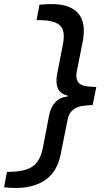

<svg xmlns="http://www.w3.org/2000/svg" viewBox="-75 -768 527 948"><path d="M119.6 -744.5Q134 -746.3 148.2 -747.1Q162.4 -748 178.3 -748Q271.9 -748 311.7 -701.4Q351.6 -654.8 332.9 -560.2L303.4 -411.7Q298.1 -379.9 311.4 -361.7Q324.7 -343.5 363 -340.8L400.4 -338.1L382.7 -249.9L344.8 -246.5Q305.7 -243.3 284.8 -225.3Q263.9 -207.4 258.6 -176.3L225.2 -8.7Q208.8 77.6 151.4 118.8Q94.1 160 2.3 160Q-13.9 160 -27.7 159.1Q-41.6 158.3 -55 156.5L-40.9 80.7Q17.2 80.7 52.8 69.7Q88.5 58.8 108.5 31.9Q128.6 5.1 137.1 -40.1L168 -201.3Q175.7 -239 198.2 -263.3Q220.6 -287.5 258.6 -291.5L259.4 -295.7Q223.1 -304.4 211 -331.1Q199 -357.7 206.7 -400.6L235.4 -547.9Q244.7 -594.1 235.2 -620.4Q225.7 -646.8 194.7 -658.1Q163.6 -669.4 105.5 -668.7Z"/></svg>

Font: REM Medium
Style: Italic
Weight: 500
Italic angle: -11°
Designer: Octavio Pardo
Foundry: Ashler Design
Version: Version 1.005;gftools[0.9.28]